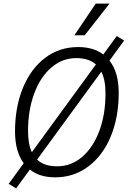

<svg xmlns="http://www.w3.org/2000/svg" viewBox="-20 -970 706 1061"><path d="M585 -635Q636 -571 636 -457Q636 -322 592 -216Q548 -110 468 -50Q388 10 285 10Q199 10 145 -33L69 71L28 46L111 -68Q63 -133 63 -244Q63 -378 106.5 -484Q150 -590 229 -650Q308 -710 412 -710Q496 -710 551 -669L625 -771L666 -746ZM156 -129 510 -614Q470 -649 401 -649Q325 -649 264 -597Q203 -545 169 -453Q135 -361 135 -247Q135 -172 156 -129ZM540 -574 185 -88Q224 -51 296 -51Q373 -51 433.5 -102.5Q494 -154 528.5 -245.5Q563 -337 563 -453Q563 -528 540 -574ZM509 -950H585L448 -775H391Z"/></svg>

Font: Niramit Light
Style: Italic
Weight: 300
Italic angle: -10°
Designer: Katatrad Aksorn Co.,Ltd.
Foundry: Cadson Demak Co.,Ltd.
Version: Version 1.000; ttfautohint (v1.6)